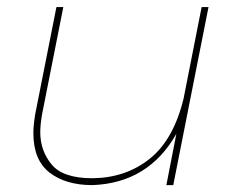

<svg xmlns="http://www.w3.org/2000/svg" viewBox="-20 -538 687 558"><path d="M483.5 0H463.5L492.5 -149Q411.5 -6 248.5 0Q171 0 124 -36.5Q77 -73 77 -151Q77 -172 82 -204.5L144 -517.5H164L102 -204.5Q97 -174 97 -154Q97 -100 130 -60Q163 -20 248.5 -20Q345.5 -21 415 -76.5Q484.5 -132 513.5 -251.5L566 -517.5H586Z"/></svg>

Font: Argentum Sans Thin
Style: Italic
Weight: 100
Italic angle: -11°
Designer: Julieta Ulanovsky (font), Cristiano Sobral (main changes and remaster)
Foundry: Julieta Ulanovsky (font), Cristiano Sobral (main changes and remaster)
Version: Version 2.007;June 15, 2022;FontCreator 14.0.0.2814 64-bit; 